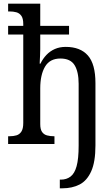

<svg xmlns="http://www.w3.org/2000/svg" viewBox="-20 -780 598 1040"><path d="M304 240V193H310Q340 193 362 176.5Q384 160 395 120Q406 80 406 9V-326Q406 -391 384 -427Q362 -463 307 -463Q250 -463 224 -419Q198 -375 198 -301V-108Q198 -79 208 -65Q218 -51 235 -46.5Q252 -42 272 -42H275V0H24V-42H32Q53 -42 69.5 -47Q86 -52 96 -67.5Q106 -83 106 -114V-593H24V-640H106V-650Q106 -680 95.5 -694.5Q85 -709 68.5 -713.5Q52 -718 32 -718H24V-760H198V-640H354V-593H198V-514Q198 -497 197 -479.5Q196 -462 195.5 -449Q195 -436 195 -435H199Q212 -462 231.5 -482.5Q251 -503 277 -514.5Q303 -526 336 -526Q415 -526 456 -479.5Q497 -433 497 -330V8Q497 97 474 148Q451 199 411 219.5Q371 240 318 240Z"/></svg>

Font: Noto Serif SemiCondensed
Style: Regular
Weight: 400
Width: 4
Designer: Monotype Design Team
Foundry: Monotype Imaging Inc.
Version: Version 2.013